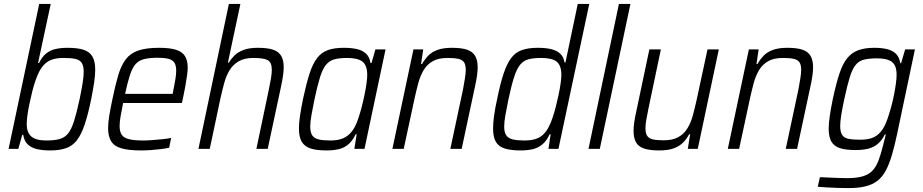

<svg xmlns="http://www.w3.org/2000/svg" viewBox="-20 -763 4731 984"><path d="M237 8Q200 8 170.5 1.5Q141 -5 122.5 -22.5Q104 -40 99 -72H94L74 0H24L181 -743H240L175 -440H180Q195 -471 215.5 -488Q236 -505 263.5 -511.5Q291 -518 326 -518Q377 -518 408 -508Q439 -498 453.5 -473.5Q468 -449 468 -405Q468 -378 462.5 -340.5Q457 -303 447 -253Q431 -175 413.5 -123.5Q396 -72 373.5 -43.5Q351 -15 318 -3.5Q285 8 237 8ZM218 -43Q259 -43 285.5 -50.5Q312 -58 329 -79Q346 -100 359.5 -142.5Q373 -185 388 -255Q398 -303 403.5 -337.5Q409 -372 409 -395Q409 -425 399 -440.5Q389 -456 366.5 -461Q344 -466 307 -466Q274 -466 251 -459Q228 -452 211.5 -437Q195 -422 182 -398Q172 -379 162.5 -352Q153 -325 145 -293Q137 -261 130.5 -229.5Q124 -198 120.5 -171.5Q117 -145 117 -128Q117 -83 141 -63Q165 -43 218 -43Z M703 8Q641 8 603.5 -2.5Q566 -13 550 -38.5Q534 -64 534 -106Q534 -134 540 -170.5Q546 -207 556 -254Q571 -327 586 -377.5Q601 -428 624.5 -459Q648 -490 688.5 -504Q729 -518 795 -518Q850 -518 882 -508Q914 -498 928 -475.5Q942 -453 942 -416Q942 -400 938.5 -375Q935 -350 929.5 -319.5Q924 -289 917 -256L912 -235H611Q603 -196 598 -167Q593 -138 593 -117Q593 -88 604 -72Q615 -56 642 -49.5Q669 -43 713 -43Q735 -43 760.5 -45Q786 -47 811.5 -49.5Q837 -52 857 -56L847 -6Q830 -2 806 1Q782 4 755 6Q728 8 703 8ZM621 -282H865L868 -299Q874 -328 878.5 -354.5Q883 -381 883 -400Q883 -429 873 -443Q863 -457 842 -462Q821 -467 789 -467Q746 -467 718.5 -460Q691 -453 674.5 -434Q658 -415 646 -378.5Q634 -342 621 -282Z M997 0 1153 -743H1212L1148 -442H1153Q1164 -461 1181.5 -478.5Q1199 -496 1228 -507Q1257 -518 1301 -518Q1352 -518 1380.5 -508Q1409 -498 1421.5 -476Q1434 -454 1434 -418Q1434 -398 1430 -372Q1426 -346 1420 -318L1352 0H1294L1358 -305Q1365 -338 1369 -363Q1373 -388 1373 -405Q1373 -444 1351.5 -455Q1330 -466 1279 -466Q1233 -466 1203.5 -449Q1174 -432 1156.5 -403Q1139 -374 1129 -337Q1119 -300 1110 -260L1055 0Z M1654 8Q1603 8 1572 -2Q1541 -12 1526.5 -36.5Q1512 -61 1512 -104Q1512 -132 1517.5 -169.5Q1523 -207 1533 -256Q1550 -335 1566.5 -386Q1583 -437 1605.5 -466Q1628 -495 1661 -506.5Q1694 -518 1742 -518Q1780 -518 1809 -511.5Q1838 -505 1856 -488Q1874 -471 1879 -440H1884L1904 -510H1956L1848 0H1796L1808 -75H1803Q1786 -40 1764 -22Q1742 -4 1714 2Q1686 8 1654 8ZM1673 -43Q1706 -43 1729.5 -51Q1753 -59 1769.5 -74.5Q1786 -90 1799 -114Q1808 -131 1817 -158Q1826 -185 1834 -216Q1842 -247 1848.5 -278.5Q1855 -310 1858.5 -336.5Q1862 -363 1862 -379Q1862 -427 1838.5 -446.5Q1815 -466 1759 -466Q1720 -466 1694 -459Q1668 -452 1650.5 -430.5Q1633 -409 1620 -367Q1607 -325 1592 -255Q1582 -206 1576 -172Q1570 -138 1570 -115Q1570 -85 1580 -69.5Q1590 -54 1613 -48.5Q1636 -43 1673 -43Z M1991 0 2099 -510H2149L2138 -435H2143Q2156 -458 2174 -477Q2192 -496 2221.5 -507Q2251 -518 2296 -518Q2346 -518 2374.5 -508Q2403 -498 2415.5 -476Q2428 -454 2428 -419Q2428 -399 2424.5 -374Q2421 -349 2414 -318L2346 0H2288L2353 -305Q2359 -338 2363 -363Q2367 -388 2367 -405Q2367 -431 2358 -444Q2349 -457 2328.5 -461.5Q2308 -466 2274 -466Q2227 -466 2198 -449.5Q2169 -433 2151.5 -404Q2134 -375 2124 -338Q2114 -301 2105 -260L2049 0Z M2648 8Q2598 8 2566.5 -2Q2535 -12 2521 -36.5Q2507 -61 2507 -104Q2507 -132 2512 -169.5Q2517 -207 2528 -256Q2544 -335 2561 -386Q2578 -437 2600 -466Q2622 -495 2655 -506.5Q2688 -518 2736 -518Q2777 -518 2805.5 -511Q2834 -504 2851.5 -487.5Q2869 -471 2873 -443H2878L2941 -743H3000L2842 0H2791L2802 -75H2797Q2781 -40 2758.5 -22Q2736 -4 2708.5 2Q2681 8 2648 8ZM2667 -43Q2701 -43 2724.5 -50.5Q2748 -58 2764.5 -74Q2781 -90 2793 -114Q2802 -131 2811 -157Q2820 -183 2828 -214Q2836 -245 2842.5 -276Q2849 -307 2853 -334.5Q2857 -362 2857 -379Q2857 -427 2833.5 -446.5Q2810 -466 2754 -466Q2714 -466 2688 -459Q2662 -452 2645 -430.5Q2628 -409 2614.5 -367Q2601 -325 2586 -255Q2576 -206 2570 -172Q2564 -138 2564 -115Q2564 -85 2574.5 -69.5Q2585 -54 2608 -48.5Q2631 -43 2667 -43Z M2996 0 3152 -743H3211L3054 0Z M3359 8Q3309 8 3280 -2Q3251 -12 3239 -34.5Q3227 -57 3227 -92Q3227 -111 3230.5 -136.5Q3234 -162 3241 -192L3308 -510H3367L3303 -205Q3296 -172 3292 -147.5Q3288 -123 3288 -105Q3288 -80 3297 -66.5Q3306 -53 3326.5 -48.5Q3347 -44 3381 -44Q3428 -44 3457 -60.5Q3486 -77 3503.5 -106Q3521 -135 3531 -172Q3541 -209 3550 -250L3606 -510H3664L3556 0H3505L3517 -75H3512Q3500 -52 3481.5 -33Q3463 -14 3433.5 -3Q3404 8 3359 8Z M3710 0 3818 -510H3868L3857 -435H3862Q3875 -458 3893 -477Q3911 -496 3940.5 -507Q3970 -518 4015 -518Q4065 -518 4093.5 -508Q4122 -498 4134.5 -476Q4147 -454 4147 -419Q4147 -399 4143.5 -374Q4140 -349 4133 -318L4065 0H4007L4072 -305Q4078 -338 4082 -363Q4086 -388 4086 -405Q4086 -431 4077 -444Q4068 -457 4047.5 -461.5Q4027 -466 3993 -466Q3946 -466 3917 -449.5Q3888 -433 3870.5 -404Q3853 -375 3843 -338Q3833 -301 3824 -260L3768 0Z M4328 201Q4302 201 4273 200Q4244 199 4217.5 197.5Q4191 196 4171 194L4182 145Q4204 146 4228 147Q4252 148 4276 149Q4300 150 4321 150Q4371 150 4402 140.5Q4433 131 4451.5 111.5Q4470 92 4482 60.5Q4494 29 4505 -15Q4508 -28 4512.5 -45Q4517 -62 4520 -74H4515Q4500 -44 4479 -26Q4458 -8 4430 -1Q4402 6 4364 6Q4316 6 4285.5 -3.5Q4255 -13 4241 -37Q4227 -61 4227 -103Q4227 -131 4232.5 -168.5Q4238 -206 4248 -255Q4265 -334 4282 -385.5Q4299 -437 4322.5 -465.5Q4346 -494 4379.5 -506Q4413 -518 4461 -518Q4497 -518 4525 -511.5Q4553 -505 4571 -488Q4589 -471 4594 -439H4598L4619 -510H4669L4577 -73Q4564 -12 4550.5 33.5Q4537 79 4519.5 111.5Q4502 144 4477 163.5Q4452 183 4415.5 192Q4379 201 4328 201ZM4388 -47Q4421 -47 4443.5 -54Q4466 -61 4482.5 -76Q4499 -91 4512 -115Q4521 -132 4530 -158.5Q4539 -185 4547.5 -216Q4556 -247 4562 -278Q4568 -309 4571.5 -335Q4575 -361 4575 -377Q4576 -425 4552.5 -444.5Q4529 -464 4475 -464Q4435 -464 4408.5 -457.5Q4382 -451 4365 -430Q4348 -409 4335 -367Q4322 -325 4307 -255Q4297 -208 4291.5 -174Q4286 -140 4286 -117Q4286 -87 4296 -71.5Q4306 -56 4329 -51.5Q4352 -47 4388 -47Z"/></svg>

Font: Saira SemiCondensed Light
Style: Italic
Weight: 300
Width: 4
Italic angle: -12°
Designer: Hector Gatti with collaboration of the Omnibus-Type team
Foundry: Omnibus-Type
Version: Version 1.101